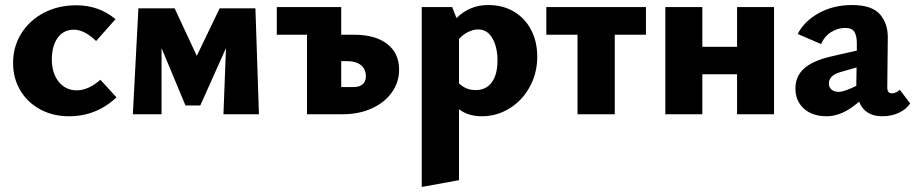

<svg xmlns="http://www.w3.org/2000/svg" viewBox="-20 -454 3637 763"><path d="M32 -204Q32 -269 65 -321.5Q98 -374 155 -403.5Q212 -433 283 -433Q373 -433 439 -378L362 -291Q315 -336 274 -336Q232 -336 209 -303.5Q186 -271 186 -217Q186 -163 213.5 -129Q241 -95 285 -95Q331 -95 379 -137L443 -67Q363 8 254 8Q190 8 139.5 -19.5Q89 -47 60.5 -95Q32 -143 32 -204Z M868 0 878 -263 776 -35H717L622 -263V0H508L530 -421H674L762 -232L853 -421H995L1009 0Z M1566 -177Q1566 -127 1537 -86.5Q1508 -46 1457 -23Q1406 0 1342 0H1200V-316H1080V-426H1336V-316H1387Q1471 -316 1518.5 -279.5Q1566 -243 1566 -177ZM1434 -150Q1434 -179 1414.5 -195Q1395 -211 1359 -211H1336V-108H1386Q1408 -108 1421 -119Q1434 -130 1434 -150Z M2115 -229Q2115 -163 2085 -108.5Q2055 -54 2004.5 -23Q1954 8 1895 8Q1840 8 1804 -20V262L1656 289V-426H1777L1794 -382Q1846 -434 1920 -434Q1979 -434 2023 -407.5Q2067 -381 2091 -334.5Q2115 -288 2115 -229ZM1957 -214Q1957 -266 1937 -301.5Q1917 -337 1880 -337Q1862 -337 1841.5 -327.5Q1821 -318 1804 -299V-123Q1831 -96 1870 -96Q1912 -96 1934.5 -127Q1957 -158 1957 -214Z M2547 -316H2423V0H2275V-316H2151V-426H2547Z M3056 -426V0H2909V-159H2771V0H2624V-426H2771V-268H2909V-426Z M3597 -43Q3582 -20 3552.5 -6Q3523 8 3486 8Q3417 8 3394 -50Q3328 8 3266 8Q3208 8 3174.5 -22.5Q3141 -53 3141 -102Q3141 -151 3175 -181.5Q3209 -212 3280 -229L3385 -253V-282Q3385 -313 3375 -328Q3365 -343 3339 -343Q3310 -343 3283.5 -327Q3257 -311 3243 -279L3150 -319Q3177 -371 3235 -402.5Q3293 -434 3365 -434Q3445 -434 3477 -397Q3509 -360 3508 -303L3506 -107Q3506 -83 3524 -83Q3540 -83 3556 -97ZM3383 -113V-126L3384 -186L3318 -167Q3274 -154 3274 -122Q3274 -107 3284.5 -98Q3295 -89 3313 -89Q3335 -89 3383 -113Z"/></svg>

Font: Ysabeau Ultrabold
Style: Regular
Weight: 800
Designer: Christian Thalmann (Catharsis Fonts)
Version: Version 0.003